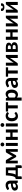

<svg xmlns="http://www.w3.org/2000/svg" viewBox="3428 -4170 903 7800"><g transform="rotate(-90 3880.0 -270.5)"><path d="M35.6 0ZM385.3 0Q367.7 0 358.4 -5.1Q349.1 -10.3 343.8 -25.9L333 -58.1Q314.5 -42 297.4 -29.8Q280.3 -17.6 262 -9.3Q243.7 -1 222.9 3.2Q202.1 7.3 176.8 7.3Q145.5 7.3 119.6 -1.2Q93.8 -9.8 75 -26.4Q56.2 -43 45.9 -67.6Q35.6 -92.3 35.6 -124.5Q35.6 -151.4 49.3 -178.2Q63 -205.1 95.9 -226.8Q128.9 -248.5 183.8 -262.9Q238.8 -277.3 320.8 -279.3V-305.2Q320.8 -352.1 301.3 -374Q281.7 -396 245.1 -396Q217.8 -396 200 -389.6Q182.1 -383.3 168.5 -375.7Q154.8 -368.2 143.1 -361.8Q131.3 -355.5 116.7 -355.5Q104 -355.5 95 -362.1Q85.9 -368.7 80.6 -377.9L58.1 -417Q100.1 -456.1 150.9 -475.1Q201.7 -494.1 260.7 -494.1Q303.2 -494.1 336.9 -480.2Q370.6 -466.3 394 -441.2Q417.5 -416 429.7 -381.3Q441.9 -346.7 441.9 -305.2V0ZM215.3 -77.1Q248.5 -77.1 272.7 -89.1Q296.9 -101.1 320.8 -126V-204.1Q272.5 -202.1 240.5 -196Q208.5 -189.9 189.5 -180.4Q170.4 -170.9 162.4 -158.2Q154.3 -145.5 154.3 -130.9Q154.3 -101.6 170.7 -89.4Q187 -77.1 215.3 -77.1Z M979 -484.9V-91.3H1064.9V124.5Q1064.9 141.6 1055.2 151.4Q1045.4 161.1 1029.8 161.1H952.6V0H617.2V126.5Q617.2 139.6 608.9 150.4Q600.6 161.1 583 161.1H504.4V-87.4H521.5Q536.6 -87.9 551.3 -92.8Q565.9 -97.7 579.1 -112.3Q592.3 -127 603.8 -153.6Q615.2 -180.2 625 -224.4Q634.8 -268.6 642.1 -332.3Q649.4 -396 653.8 -484.9ZM754.9 -390.6Q750.5 -332 743.9 -284.9Q737.3 -237.8 728.8 -200.7Q720.2 -163.6 709.7 -135.5Q699.2 -107.4 687.5 -87.4H858.9V-390.6Z M1404.8 -265.1Q1413.1 -250.5 1419.9 -233.9Q1426.8 -217.3 1433.1 -200.2Q1439 -217.3 1445.8 -233.9Q1452.6 -250.5 1460.9 -265.1L1575.2 -458.5Q1584.5 -475.1 1596.9 -480.2Q1609.4 -485.4 1622.1 -485.4H1724.6V0H1612.8V-258.8Q1612.8 -276.9 1615 -299.8Q1617.2 -322.8 1621.1 -342.3L1475.1 -84Q1469.7 -74.2 1460.4 -68.4Q1451.2 -62.5 1439.9 -62.5H1426.8Q1415 -62.5 1406 -68.4Q1397 -74.2 1391.6 -84L1243.2 -344.2Q1247.1 -324.7 1249.5 -301Q1252 -277.3 1252 -258.8V0H1140.1V-485.4H1243.2Q1255.9 -485.4 1268.3 -479.7Q1280.8 -474.1 1289.6 -458.5L1404.8 -265.1Z M1833 0ZM1974.1 -484.9V0H1850.1V-484.9ZM1989.3 -624Q1989.3 -607.9 1982.9 -594Q1976.6 -580.1 1965.8 -569.6Q1955.1 -559.1 1940.4 -553Q1925.8 -546.9 1909.7 -546.9Q1894 -546.9 1880.1 -553Q1866.2 -559.1 1855.7 -569.6Q1845.2 -580.1 1839.1 -594Q1833 -607.9 1833 -624Q1833 -640.1 1839.1 -654.3Q1845.2 -668.5 1855.7 -679Q1866.2 -689.5 1880.1 -695.6Q1894 -701.7 1909.7 -701.7Q1925.8 -701.7 1940.4 -695.6Q1955.1 -689.5 1965.8 -679Q1976.6 -668.5 1982.9 -654.3Q1989.3 -640.1 1989.3 -624Z M2519.5 -484.9V0H2395.5V-211.9H2219.2V0H2095.2V-484.9H2219.2V-303.2H2395.5V-484.9Z M2624 0ZM2765.1 -484.9V0H2641.1V-484.9ZM2780.3 -624Q2780.3 -607.9 2773.9 -594Q2767.6 -580.1 2756.8 -569.6Q2746.1 -559.1 2731.4 -553Q2716.8 -546.9 2700.7 -546.9Q2685.1 -546.9 2671.1 -553Q2657.2 -559.1 2646.7 -569.6Q2636.2 -580.1 2630.1 -594Q2624 -607.9 2624 -624Q2624 -640.1 2630.1 -654.3Q2636.2 -668.5 2646.7 -679Q2657.2 -689.5 2671.1 -695.6Q2685.1 -701.7 2700.7 -701.7Q2716.8 -701.7 2731.4 -695.6Q2746.1 -689.5 2756.8 -679Q2767.6 -668.5 2773.9 -654.3Q2780.3 -640.1 2780.3 -624Z M2852.5 0ZM3197.3 -378.9Q3191.9 -372.1 3186.5 -367.9Q3181.2 -363.8 3171.4 -363.8Q3162.1 -363.8 3154.3 -369.1Q3146.5 -374.5 3136.5 -381.1Q3126.5 -387.7 3113 -393.1Q3099.6 -398.4 3079.1 -398.4Q3053.7 -398.4 3034.9 -387.7Q3016.1 -377 3003.9 -356.9Q2991.7 -336.9 2985.6 -308.1Q2979.5 -279.3 2979.5 -243.7Q2979.5 -168 3005.4 -127.2Q3031.2 -86.4 3076.7 -86.4Q3100.6 -86.4 3114.7 -93.3Q3128.9 -100.1 3138.7 -108.2Q3148.4 -116.2 3156.5 -123Q3164.6 -129.9 3175.8 -129.9Q3189.9 -129.9 3197.8 -118.7L3233.9 -72.8Q3214.4 -49.3 3192.4 -33.9Q3170.4 -18.6 3147.2 -9.3Q3124 0 3100.3 3.7Q3076.7 7.3 3053.7 7.3Q3012.7 7.3 2976.3 -9.5Q2939.9 -26.4 2912.4 -58.6Q2884.8 -90.8 2868.7 -137.5Q2852.5 -184.1 2852.5 -243.7Q2852.5 -296.9 2866.7 -342.3Q2880.9 -387.7 2908.4 -421.1Q2936 -454.6 2976.8 -473.6Q3017.6 -492.7 3071.3 -492.7Q3122.1 -492.7 3160.6 -474.9Q3199.2 -457 3230 -423.3Z M3249 -484.9H3628.9V-393.6H3501V0H3377V-393.6H3249Z M3693.8 0ZM3693.8 157.2V-484.9H3770Q3781.7 -484.9 3789.8 -479.5Q3797.9 -474.1 3800.3 -462.9L3810.5 -420.4Q3825.2 -436.5 3841.3 -450.2Q3857.4 -463.9 3876.2 -473.6Q3895 -483.4 3916.7 -488.8Q3938.5 -494.1 3963.9 -494.1Q4002.4 -494.1 4034.7 -477.5Q4066.9 -460.9 4090.3 -429.4Q4113.8 -397.9 4126.7 -351.6Q4139.6 -305.2 4139.6 -246.1Q4139.6 -191.9 4125 -145.5Q4110.4 -99.1 4083.5 -65.2Q4056.6 -31.2 4018.8 -12Q3981 7.3 3934.1 7.3Q3894.5 7.3 3867.2 -4.6Q3839.8 -16.6 3817.9 -37.1V157.2ZM3921.4 -396Q3886.7 -396 3862.8 -382.1Q3838.9 -368.2 3817.9 -341.8V-127Q3836.4 -104.5 3858.2 -95.5Q3879.9 -86.4 3904.8 -86.4Q3928.7 -86.4 3948.5 -95.9Q3968.3 -105.5 3982.4 -125Q3996.6 -144.5 4004.2 -174.6Q4011.7 -204.6 4011.7 -246.1Q4011.7 -287.1 4005.4 -315.7Q3999 -344.2 3987.3 -362.1Q3975.6 -379.9 3959 -387.9Q3942.4 -396 3921.4 -396Z M4206.1 0ZM4555.7 0Q4538.1 0 4528.8 -5.1Q4519.5 -10.3 4514.2 -25.9L4503.4 -58.1Q4484.9 -42 4467.8 -29.8Q4450.7 -17.6 4432.4 -9.3Q4414.1 -1 4393.3 3.2Q4372.6 7.3 4347.2 7.3Q4315.9 7.3 4290 -1.2Q4264.2 -9.8 4245.4 -26.4Q4226.6 -43 4216.3 -67.6Q4206.1 -92.3 4206.1 -124.5Q4206.1 -151.4 4219.7 -178.2Q4233.4 -205.1 4266.4 -226.8Q4299.3 -248.5 4354.2 -262.9Q4409.2 -277.3 4491.2 -279.3V-305.2Q4491.2 -352.1 4471.7 -374Q4452.1 -396 4415.5 -396Q4388.2 -396 4370.4 -389.6Q4352.5 -383.3 4338.9 -375.7Q4325.2 -368.2 4313.5 -361.8Q4301.8 -355.5 4287.1 -355.5Q4274.4 -355.5 4265.4 -362.1Q4256.3 -368.7 4251 -377.9L4228.5 -417Q4270.5 -456.1 4321.3 -475.1Q4372.1 -494.1 4431.2 -494.1Q4473.6 -494.1 4507.3 -480.2Q4541 -466.3 4564.5 -441.2Q4587.9 -416 4600.1 -381.3Q4612.3 -346.7 4612.3 -305.2V0ZM4385.7 -77.1Q4418.9 -77.1 4443.1 -89.1Q4467.3 -101.1 4491.2 -126V-204.1Q4442.9 -202.1 4410.9 -196Q4378.9 -189.9 4359.9 -180.4Q4340.8 -170.9 4332.8 -158.2Q4324.7 -145.5 4324.7 -130.9Q4324.7 -101.6 4341.1 -89.4Q4357.4 -77.1 4385.7 -77.1Z M4665.5 -484.9H5045.4V-393.6H4917.5V0H4793.5V-393.6H4665.5Z M5110.4 0.5V-484.4H5234.4V-211.9Q5234.4 -200.7 5233.2 -187.3Q5231.9 -173.8 5230 -160.6Q5240.2 -183.1 5251.5 -199.7Q5252 -200.7 5260 -212.2Q5268.1 -223.6 5280.5 -241.7Q5293 -259.8 5308.8 -282.7Q5324.7 -305.7 5340.8 -329.1Q5378.9 -384.8 5427.2 -454.6Q5434.1 -465.8 5445.6 -475.3Q5457 -484.9 5471.2 -484.9H5546.9V0H5422.9V-272.9Q5422.9 -283.7 5424.1 -296.9Q5425.3 -310.1 5427.2 -323.7Q5417 -300.8 5405.8 -285.2Q5404.8 -284.2 5397 -272.5Q5389.2 -260.7 5376.7 -242.7Q5364.3 -224.6 5348.4 -201.7Q5332.5 -178.7 5316.4 -155.3Q5278.3 -99.6 5230 -29.8Q5223.1 -19.5 5211.7 -9.5Q5200.2 0.5 5186 0.5Z M5669.4 -484.9H5865.7Q5912.6 -484.9 5946.8 -475.8Q5981 -466.8 6003.2 -451.2Q6025.4 -435.5 6036.1 -414.1Q6046.9 -392.6 6046.9 -367.2Q6046.9 -351.6 6042.7 -334.5Q6038.6 -317.4 6028.3 -302Q6018.1 -286.6 6000.2 -274.2Q5982.4 -261.7 5954.6 -254.4Q5979 -249.5 5999.3 -240.2Q6019.5 -231 6033.9 -217.3Q6048.3 -203.6 6056.4 -185.1Q6064.5 -166.5 6064.5 -143.1Q6064.5 -105.5 6048.6 -78.4Q6032.7 -51.3 6006.3 -33.9Q5980 -16.6 5945.3 -8.3Q5910.6 0 5873.5 0H5669.4ZM5787.1 -207V-84.5H5873Q5908.7 -84.5 5929.4 -101.3Q5950.2 -118.2 5950.2 -147.5Q5950.2 -159.7 5946.8 -170.7Q5943.4 -181.6 5934.6 -189.7Q5925.8 -197.8 5910.9 -202.4Q5896 -207 5873 -207ZM5787.1 -283.7H5862.3Q5878.9 -283.7 5893.1 -288.3Q5907.2 -293 5917.2 -301.5Q5927.2 -310.1 5932.9 -322Q5938.5 -334 5938.5 -348.6Q5938.5 -358.9 5934.6 -369.1Q5930.7 -379.4 5921.9 -387.2Q5913.1 -395 5898.4 -399.9Q5883.8 -404.8 5862.3 -404.8H5787.1Z M6586.4 -484.9V0H6462.4V-211.9H6286.1V0H6162.1V-484.9H6286.1V-303.2H6462.4V-484.9Z M6707 0.5V-484.4H6831.1V-211.9Q6831.1 -200.7 6829.8 -187.3Q6828.6 -173.8 6826.7 -160.6Q6836.9 -183.1 6848.1 -199.7Q6848.6 -200.7 6856.7 -212.2Q6864.7 -223.6 6877.2 -241.7Q6889.6 -259.8 6905.5 -282.7Q6921.4 -305.7 6937.5 -329.1Q6975.6 -384.8 7023.9 -454.6Q7030.8 -465.8 7042.2 -475.3Q7053.7 -484.9 7067.9 -484.9H7143.6V0H7019.5V-272.9Q7019.5 -283.7 7020.8 -296.9Q7022 -310.1 7023.9 -323.7Q7013.7 -300.8 7002.4 -285.2Q7001.5 -284.2 6993.7 -272.5Q6985.8 -260.7 6973.4 -242.7Q6960.9 -224.6 6945.1 -201.7Q6929.2 -178.7 6913.1 -155.3Q6875 -99.6 6826.7 -29.8Q6819.8 -19.5 6808.3 -9.5Q6796.9 0.5 6782.7 0.5Z M7263.7 0ZM7263.7 0.5V-484.4H7387.7V-211.9Q7387.7 -200.7 7386.5 -187.3Q7385.3 -173.8 7383.3 -160.6Q7393.6 -183.1 7404.8 -199.7Q7405.3 -200.7 7413.3 -212.2Q7421.4 -223.6 7433.8 -241.7Q7446.3 -259.8 7462.2 -282.7Q7478 -305.7 7494.1 -329.1Q7532.2 -384.8 7580.6 -454.6Q7587.4 -465.8 7598.9 -475.3Q7610.4 -484.9 7624.5 -484.9H7700.2V0H7576.2V-272.9Q7576.2 -283.7 7577.4 -296.9Q7578.6 -310.1 7580.6 -323.7Q7570.3 -300.8 7559.1 -285.2Q7558.1 -284.2 7550.3 -272.5Q7542.5 -260.7 7530 -242.7Q7517.6 -224.6 7501.7 -201.7Q7485.8 -178.7 7469.7 -155.3Q7431.6 -99.6 7383.3 -29.8Q7376.5 -19.5 7365 -9.5Q7353.5 0.5 7339.4 0.5ZM7489.3 -608.9Q7506.8 -608.9 7518.1 -612.5Q7529.3 -616.2 7536.1 -624.8Q7543 -633.3 7545.7 -647.5Q7548.3 -661.6 7548.3 -682.6H7621.6Q7634.3 -682.6 7640.6 -671.9Q7647 -661.1 7647 -648.4Q7647 -624 7635.7 -604.5Q7624.5 -585 7603.8 -571.5Q7583 -558.1 7554 -550.8Q7524.9 -543.5 7489.3 -543.5Q7453.6 -543.5 7424.6 -550.8Q7395.5 -558.1 7374.8 -571.5Q7354 -585 7342.8 -604.5Q7331.5 -624 7331.5 -648.4Q7331.5 -661.1 7337.9 -671.9Q7344.2 -682.6 7356.9 -682.6H7430.2Q7430.2 -661.6 7432.9 -647.5Q7435.5 -633.3 7442.4 -624.8Q7449.2 -616.2 7460.4 -612.5Q7471.7 -608.9 7489.3 -608.9Z"/></g></svg>

Font: Carlito
Style: Bold
Weight: 700
Designer: Lukasz Dziedzic
Foundry: tyPoland Lukasz Dziedzic
Version: Version 1.104